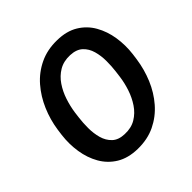

<svg xmlns="http://www.w3.org/2000/svg" viewBox="-189 -879 1047 1047"><g transform="rotate(-45 334.5 -355.5)"><path d="M637.7 -375 632.8 -338.9Q623 -271 596.7 -208Q570.3 -145 527.3 -95.5Q484.4 -45.9 425.3 -17.3Q366.2 11.2 291 9.8Q219.2 8.3 169.9 -21.7Q120.6 -51.8 92 -101.6Q63.5 -151.4 54 -212.6Q44.4 -273.9 52.2 -336.9L57.1 -373.5Q66.9 -440.9 93.8 -503.7Q120.6 -566.4 163.6 -616Q206.5 -665.5 265.9 -693.8Q325.2 -722.2 399.4 -720.7Q471.2 -719.7 520.5 -689.7Q569.8 -659.7 598.1 -609.9Q626.5 -560.1 636 -499Q645.5 -438 637.7 -375ZM500.5 -336.9 505.4 -375Q509.8 -410.2 509.8 -450.4Q509.8 -490.7 499.5 -527.1Q489.3 -563.5 463.9 -587.2Q438.5 -610.8 392.1 -612.8Q343.3 -614.7 307.6 -593.5Q272 -572.3 247.8 -536.4Q223.6 -500.5 209.7 -458Q195.8 -415.5 189.9 -374.5L185.1 -336.4Q180.7 -302.2 180.7 -261.7Q180.7 -221.2 190.9 -184.3Q201.2 -147.5 226.6 -123.3Q252 -99.1 298.3 -97.7Q347.7 -95.7 383.3 -117.2Q418.9 -138.7 442.9 -174.6Q466.8 -210.4 481 -253.2Q495.1 -295.9 500.5 -336.9Z"/></g></svg>

Font: Roboto SemiBold
Style: Italic
Weight: 600
Designer: Christian Robertson
Foundry: Google
Version: Version 3.009; 2024